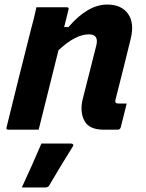

<svg xmlns="http://www.w3.org/2000/svg" viewBox="-20 -570 640 844"><path d="M140 -538H273Q285 -538 281 -527Q271 -489 262 -451H281Q366 -550 451 -550Q514 -550 543 -509Q572 -468 554 -397Q538 -330 521.5 -265.5Q505 -201 488 -133Q485 -122 489 -118Q492 -115 502 -115H537Q530 -89 524 -63Q518 -37 511 -11Q508 0 497 0H435Q371 0 350.5 -40Q330 -80 344 -136Q360 -198 374 -254Q388 -310 404 -373Q414 -419 371 -419Q311 -419 237 -349Q193 -174 150 0H17Q5 0 9 -11Q35 -118 62 -225.5Q89 -333 116 -440Q124 -468 130 -493.5Q136 -519 140 -538ZM162 61H292Q298 61 301 64.5Q304 68 300 74Q273 117 248.5 157.5Q224 198 197 244Q195 248 191 251Q187 254 180 254H76Q99 204 121 155Q143 106 162 61Z"/></svg>

Font: Recursive Sn Lnr St
Style: Bold Italic
Weight: 700
Italic angle: -15°
Version: Version 1.079;hotconv 1.0.112;makeotfexe 2.5.65598; ttfautoh